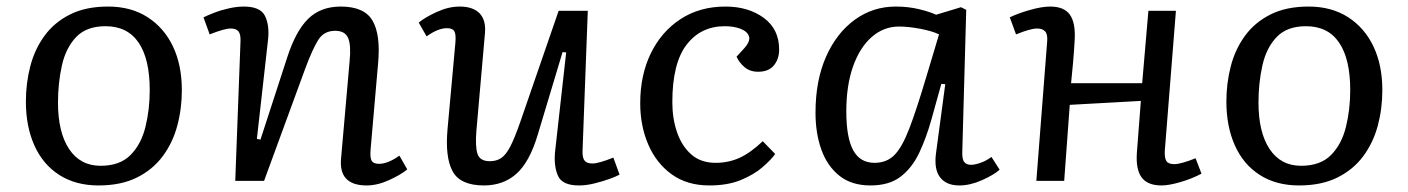

<svg xmlns="http://www.w3.org/2000/svg" viewBox="-20 -552 4298 586"><path d="M281 14Q211 14 161 -18Q111 -50 85 -108Q59 -166 59 -242Q59 -298 72.5 -350Q86 -402 116 -443Q146 -484 194 -508Q242 -532 310 -532Q380 -532 430.5 -499.5Q481 -467 508 -410Q535 -353 535 -277Q535 -220 521 -168Q507 -116 476.5 -75Q446 -34 397.5 -10Q349 14 281 14ZM287 -46Q346 -46 378.5 -79Q411 -112 424 -165Q437 -218 437 -277Q437 -372 403 -422Q369 -472 302 -472Q244 -472 212.5 -439Q181 -406 169 -352.5Q157 -299 157 -239Q157 -148 191 -97Q225 -46 287 -46Z M1223 -35Q1204 -19 1168 -2.5Q1132 14 1099 14Q1013 14 1021 -69L1047 -365Q1052 -414 1042.5 -436Q1033 -458 1003 -458Q969 -458 951.5 -430.5Q934 -403 911 -341L786 0H698L714 -425Q715 -447 708 -456Q701 -465 684 -465Q665 -465 620 -447L601 -499Q613 -505 633.5 -513Q654 -521 678.5 -526.5Q703 -532 724 -532Q775 -532 789 -503Q803 -474 798 -430L764 -128L775 -126L857 -378Q883 -458 921 -495Q959 -532 1020 -532Q1092 -532 1117 -489Q1142 -446 1134 -359L1111 -95Q1109 -70 1114.5 -61Q1120 -52 1137 -52Q1164 -52 1199 -77Z M1258 -483Q1277 -499 1313 -515.5Q1349 -532 1383 -532Q1424 -532 1444 -511Q1464 -490 1460 -449L1434 -153Q1430 -104 1437.5 -82Q1445 -60 1475 -60Q1495 -60 1509.5 -69.5Q1524 -79 1537.5 -105Q1551 -131 1568 -180L1685 -519H1774L1758 -93Q1757 -71 1764 -62Q1771 -53 1788 -53Q1807 -53 1852 -71L1871 -19Q1860 -13 1839 -5.5Q1818 2 1793.5 8Q1769 14 1747 14Q1696 14 1683 -15.5Q1670 -45 1674 -88L1708 -392L1697 -393L1621 -140Q1596 -57 1556 -21.5Q1516 14 1457 14Q1385 14 1361.5 -29Q1338 -72 1346 -159L1370 -423Q1372 -448 1366.5 -457Q1361 -466 1344 -466Q1317 -466 1282 -441Z M2194 -532Q2264 -532 2311 -497.5Q2358 -463 2358 -401Q2358 -372 2342 -352.5Q2326 -333 2294 -333Q2269 -333 2252.5 -347Q2236 -361 2228 -379L2250 -403Q2271 -426 2266 -441Q2261 -456 2240.5 -464Q2220 -472 2192 -472Q2119 -472 2075.5 -415.5Q2032 -359 2032 -240Q2032 -190 2046.5 -148Q2061 -106 2090 -80.5Q2119 -55 2164 -55Q2203 -55 2236.5 -70Q2270 -85 2308 -121L2346 -82Q2333 -64 2307 -41.5Q2281 -19 2241 -2.5Q2201 14 2145 14Q2077 14 2030 -20Q1983 -54 1958.5 -111Q1934 -168 1934 -237Q1934 -323 1966.5 -389.5Q1999 -456 2057.5 -494Q2116 -532 2194 -532Z M2917 -90Q2916 -67 2922.5 -58Q2929 -49 2944 -49Q2955 -49 2972.5 -55Q2990 -61 3006 -73L3031 -34Q3013 -18 2977 -2Q2941 14 2908 14Q2868 14 2849 -11Q2830 -36 2837 -86L2865 -295L2853 -296L2823 -188Q2807 -131 2785.5 -85.5Q2764 -40 2729 -13Q2694 14 2637 14Q2579 14 2542 -15.5Q2505 -45 2487 -95Q2469 -145 2469 -208Q2469 -306 2501 -378.5Q2533 -451 2588.5 -491.5Q2644 -532 2714 -532Q2752 -532 2785 -524Q2818 -516 2837 -507L2913 -530L2929 -522ZM2649 -55Q2686 -55 2709.5 -78.5Q2733 -102 2755 -159Q2777 -216 2807 -317L2846 -447Q2826 -457 2789.5 -464Q2753 -471 2724 -471Q2677 -471 2640.5 -439Q2604 -407 2583.5 -349Q2563 -291 2563 -212Q2563 -132 2584 -93.5Q2605 -55 2649 -55Z M3462 -244 3245 -232 3228 0H3143L3176 -425Q3178 -447 3170 -456Q3162 -465 3145 -465Q3125 -465 3081 -447L3062 -499Q3086 -511 3123 -521.5Q3160 -532 3185 -532Q3228 -532 3245.5 -507Q3263 -482 3260 -430Q3258 -394 3255 -360Q3252 -326 3249 -298H3466L3485 -519H3569L3535 -91Q3534 -70 3540 -60.5Q3546 -51 3564 -51Q3584 -51 3629 -69L3647 -22Q3619 -7 3583.5 3.5Q3548 14 3525 14Q3482 14 3464 -11Q3446 -36 3450 -88Z M3945 14Q3875 14 3825 -18Q3775 -50 3749 -108Q3723 -166 3723 -242Q3723 -298 3736.5 -350Q3750 -402 3780 -443Q3810 -484 3858 -508Q3906 -532 3974 -532Q4044 -532 4094.5 -499.5Q4145 -467 4172 -410Q4199 -353 4199 -277Q4199 -220 4185 -168Q4171 -116 4140.5 -75Q4110 -34 4061.5 -10Q4013 14 3945 14ZM3951 -46Q4010 -46 4042.5 -79Q4075 -112 4088 -165Q4101 -218 4101 -277Q4101 -372 4067 -422Q4033 -472 3966 -472Q3908 -472 3876.5 -439Q3845 -406 3833 -352.5Q3821 -299 3821 -239Q3821 -148 3855 -97Q3889 -46 3951 -46Z"/></svg>

Font: Literata 7pt
Style: Italic
Weight: 400
Italic angle: -2°
Designer: Latin by Veronika Burian and Jose Scaglione. Greek by Irene Vlachou. Cyrillic by Vera Evstafieva
Foundry: TypeTogether
Version: Version 3.002